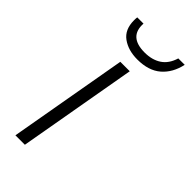

<svg xmlns="http://www.w3.org/2000/svg" viewBox="-218 -716 761 761"><g transform="rotate(45 162.0 -336.0)"><path d="M135 -500H188L100 0H47ZM57 -655Q57 -666 58 -672H93Q88 -594 177 -594Q219 -594 247.5 -613Q276 -632 288 -672H324Q312 -617 275.5 -585.5Q239 -554 176 -554Q125 -554 91 -578.5Q57 -603 57 -655Z"/></g></svg>

Font: Sarabun ExtraLight
Style: Italic
Weight: 275
Italic angle: -10°
Designer: Suppakit Chalermlarp | Katatrad Co.,Ltd.
Foundry: Cadson Demak Co.,Ltd.
Version: Version 1.000; ttfautohint (v1.6)